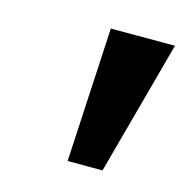

<svg xmlns="http://www.w3.org/2000/svg" viewBox="-59 -785 407 415"><g transform="rotate(15 145.0 -577.5)"><path d="M125.5 -426.8 141.6 -727.5H285.2L203.6 -426.8Z"/></g></svg>

Font: Inter 16pt
Style: Bold Italic
Weight: 700
Italic angle: -9.3988°
Version: Version 4.001;git-66647c0bb